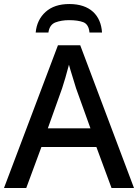

<svg xmlns="http://www.w3.org/2000/svg" viewBox="-20 -944 694 964"><path d="M328.1 -923.8C277.8 -923.8 238.3 -910.6 209 -884.3C179.7 -857.9 163.1 -823.2 159.2 -780.8H223.1C226.6 -806.6 238.3 -823.7 258.3 -831.5C278.3 -838.9 300.8 -842.8 326.2 -842.8C356 -842.8 380.4 -839.4 398.4 -832.5C416.5 -825.2 426.8 -808.1 429.2 -780.8H492.2C486.8 -867.2 432.1 -923.8 328.1 -923.8ZM652.8 0 382.8 -716.8H271L0 0H111.8L188 -206.1H463.9L540 0ZM434.1 -299.8H220.2L292 -501C295.9 -512.2 301.3 -529.8 308.1 -553.2C314.5 -576.2 320.8 -598.1 326.2 -619.1C333.5 -590.3 356.4 -521.5 361.8 -501Z"/></svg>

Font: Noto Reveo Sans
Style: Regular
Weight: 500
Designer: Monotype Design Team
Foundry: Monotype Imaging Inc.
Version: Version 2.007